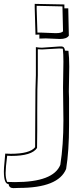

<svg xmlns="http://www.w3.org/2000/svg" viewBox="-157 -751 381 990"><path d="M-88 219Q-110 219 -113 198Q-137 198 -137 133Q-137 114 -133.5 82Q-130 50 -130 41Q-122 42 -102 42Q-3 42 24 8Q25 -38 25 -172Q25 -306 28 -364V-508Q45 -505 59 -505L143 -511Q146 -511 153 -511.5Q160 -512 162.5 -511.5Q165 -511 169 -509Q176 -505 178 -490L196 -489Q200 -453 200 -408L198 -278Q198 -253 199 -244V-104Q199 28 184 120Q144 218 -60 218ZM148 -501 60 -496Q45 -496 38 -497V-363Q35 -311 35 -178V-79Q35 -16 34 12Q7 53 -99 53Q-113 53 -120 52Q-128 113 -128 141Q-128 169 -120 187Q-107 188 -80 188Q118 188 154 99Q170 -3 170 -129L168 -300L170 -433Q170 -472 167 -500Q160 -501 148 -501ZM26 -572 22 -710V-731L175 -728V-708H195L198 -567Q187 -550 152 -550L79 -553Q58 -553 46 -552V-573ZM168 -590 165 -718 32 -721V-705L36 -583H53L130 -580Q162 -580 168 -590Z"/></svg>

Font: Londrina Shadow
Style: Regular
Weight: 400
Designer: Marcelo Magalhaes
Foundry: Marcelo Magalhaes
Version: Version 1.001 2011